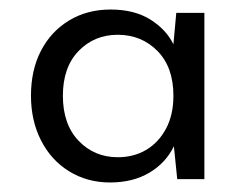

<svg xmlns="http://www.w3.org/2000/svg" viewBox="-20 -730 502 403"><path d="M211 -347Q163 -347 125 -370.5Q87 -394 66 -435.5Q45 -477 45 -529Q45 -583 66 -623.5Q87 -664 125 -687Q163 -710 212 -710Q262 -710 295.5 -689Q329 -668 344 -637L350 -703H409V-354H352L345 -423Q328 -388 293.5 -367.5Q259 -347 211 -347ZM227 -400Q261 -400 287 -415.5Q313 -431 328.5 -460Q344 -489 344 -529Q344 -589 310.5 -623Q277 -657 227 -657Q178 -657 145 -623Q112 -589 112 -529Q112 -469 145 -434.5Q178 -400 227 -400Z"/></svg>

Font: DM Sans 28pt
Style: Regular
Weight: 400
Version: Version 4.004;gftools[0.9.30]